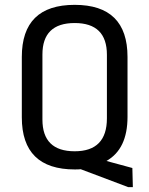

<svg xmlns="http://www.w3.org/2000/svg" viewBox="-20 -687 616 792"><path d="M70 -203V-452Q70 -667 288 -667Q506 -667 506 -452V-205Q506 -72 419 -23L526 6L528 85H509L313 11Q305 12 289 12Q70 12 70 -203ZM155 -462V-194Q155 -63 288 -63Q421 -63 421 -199V-461Q421 -592 288 -592Q155 -592 155 -462Z"/></svg>

Font: RopaSansRegular
Style: Regular
Weight: 400
Designer: Botio Nikoltchev
Foundry: Botjo Nikoltchev
Version: Version 1.002